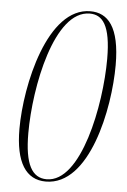

<svg xmlns="http://www.w3.org/2000/svg" viewBox="-53 -762 537 812"><g transform="rotate(5 215.5 -356.0)"><path d="M172 11C358 11 424 -320 424 -505C424 -668 372 -723 298 -723C116 -723 42 -387 42 -202C42 -59 88 11 172 11ZM175 1C113 1 81 -54 81 -187C81 -384 146 -713 296 -713C350 -713 386 -672 386 -528C386 -332 321 1 175 1Z"/></g></svg>

Font: Noto Serif Display ExtraCondensed ExtraLight
Style: Italic
Weight: 200
Width: 2
Italic angle: -12°
Designer: Monotype Design Team
Foundry: Monotype Imaging Inc.
Version: Version 2.009